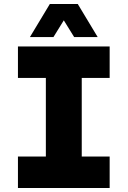

<svg xmlns="http://www.w3.org/2000/svg" viewBox="-20 -943 640 963"><path d="M70 0V-158H210V-552H70V-710H530V-552H390V-158H530V0ZM130 -757 230 -923H370L470 -757H352L300 -841L248 -757Z"/></svg>

Font: Geist Mono Black
Style: Regular
Weight: 900
Monospace: yes
Designer: Basement.studio, Andrés Briganti, Mateo Zaragoza
Foundry: Basement.studio, Vercel, Andrés Briganti, Guido Ferreyra, Mateo Zaragoza
Version: Version 1.500; ttfautohint (v1.8.4.7-5d5b)